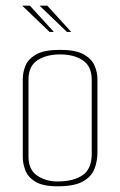

<svg xmlns="http://www.w3.org/2000/svg" viewBox="-20 -650 422 674"><path d="M182 4Q131 4 104.5 -12Q78 -28 69 -52Q60 -76 60 -98V-373Q60 -396 69.5 -419.5Q79 -443 107 -459Q135 -475 191 -475Q246 -475 274 -459Q302 -443 312 -419.5Q322 -396 322 -373V-114Q322 -84 311.5 -57Q301 -30 271 -13Q241 4 182 4ZM182 -13Q238 -13 270 -35Q302 -57 302 -110V-370Q302 -417 271 -438Q240 -459 191 -459Q143 -459 111.5 -438.5Q80 -418 80 -370V-101Q80 -54 110.5 -33.5Q141 -13 182 -13ZM154 -538 58 -630H85L169 -538ZM215 -538 119 -630H146L230 -538Z"/></svg>

Font: Smooch Sans Thin
Style: Regular
Weight: 100
Designer: Robert E. Leuschke
Foundry: Robert E. Leuschke
Version: Version 1.010